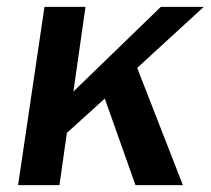

<svg xmlns="http://www.w3.org/2000/svg" viewBox="-20 -537 611 557"><path d="M32.5 0 109 -517H228L193 -271.5L446.5 -517H571L378 -340L510.5 0H373L284 -251L174 -151.5L152.5 0Z"/></svg>

Font: Public Sans Thin SemiBold
Style: Italic
Weight: 600
Italic angle: -8°
Version: Version 2.001